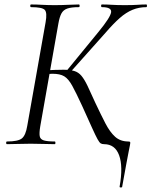

<svg xmlns="http://www.w3.org/2000/svg" viewBox="-20 -645 678 859"><path d="M11.4 0Q7.4 0 7.4 -6Q7.4 -12 11.4 -12Q60.6 -12 77.8 -25.7Q95 -39.4 102 -82.4L184 -545.4Q191.8 -588.6 180.2 -600.8Q168.6 -613 119.2 -613Q115.2 -613 115.2 -619Q115.2 -625 119.2 -625Q141.8 -625 168.2 -623.5Q194.6 -622 224 -622Q257.2 -622 284.9 -623.5Q312.6 -625 332.6 -625Q336.4 -625 336.4 -619Q336.4 -613 332.6 -613Q299.4 -613 281.3 -606.8Q263.2 -600.6 254.7 -584.6Q246.2 -568.6 241.2 -539.6L160 -79.4Q155.2 -50.6 157.6 -36.2Q160 -21.8 176 -16.9Q192 -12 225 -12Q228 -12 228 -6Q228 0 225 0Q202.2 0 175 -1Q147.8 -2 117.4 -2Q86.8 -2 59.4 -1Q32 0 11.4 0ZM290.2 -317 276.2 -326 421.4 -503.2Q474 -567.4 477.1 -590.2Q480.2 -613 436.2 -613Q432.2 -613 432.2 -619Q432.2 -625 436.2 -625Q458.2 -625 481.1 -623.5Q504 -622 538.2 -622Q574.6 -622 595.2 -623.5Q615.8 -625 634.6 -625Q637.6 -625 637.6 -619Q637.6 -613 634.6 -613Q602 -613 573.1 -601.2Q544.2 -589.4 515.6 -564.2Q487 -539 452.4 -498.8ZM445.4 0Q436.6 0 430.7 -3.5Q424.8 -7 416.4 -22.2Q408 -37.4 392.1 -72.5Q376.2 -107.6 347.4 -171.4Q320.2 -230.4 303.2 -261.3Q286.2 -292.2 267.4 -303.6Q248.6 -315 214.6 -315Q204.8 -315 194.7 -314Q184.6 -313 173.6 -312L175.2 -330Q232.8 -333 263.4 -333Q293.4 -333 312.2 -327.4Q331 -321.8 344.3 -305.9Q357.6 -290 371.4 -261.3Q385.2 -232.6 406.2 -185.6Q431.6 -131.6 451.8 -92.7Q472 -53.8 495.2 -33Q518.4 -12.2 553.6 -12Q561.8 -12 562.6 -8.8Q563.4 -5.6 561.4 4.4Q559.2 16.2 555.6 33.4Q552 50.6 545.5 86.4Q539 122.2 526.4 191.4Q526.2 193.8 520.2 193.7Q514.2 193.6 515.2 189.6Q531.2 99.8 513 49.9Q494.8 0 445.4 0Z"/></svg>

Font: Cormorant Garamond Light
Style: Italic
Weight: 300
Italic angle: -10°
Designer: Christian Thalmann (Catharsis Fonts)
Foundry: Catharsis Fonts
Version: Version 4.001